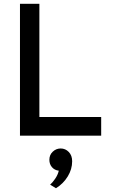

<svg xmlns="http://www.w3.org/2000/svg" viewBox="-20 -720 656 1019"><path d="M86 -700H189V-99H517V0H86ZM246 260Q258 250 272.5 229Q287 208 292 186Q269 183 255.5 167Q242 151 242 128Q242 102 260 85Q278 68 302 68Q327 68 345 86.5Q363 105 363 136Q363 178 339.5 216.5Q316 255 277 279Z"/></svg>

Font: Overpass Mono Light
Style: Bold
Weight: 600
Monospace: yes
Designer: Delve Withrington, Dave Bailey
Foundry: Delve Fonts
Version: Version 1.000;DELV;Overpass